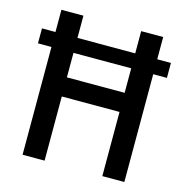

<svg xmlns="http://www.w3.org/2000/svg" viewBox="-104 -795 863 893"><g transform="rotate(15 328.0 -349.0)"><path d="M467 -309H189V0H83V-519H18V-591H83V-698H189V-591H467V-698H573V-591H639V-519H573V0H467ZM467 -401V-519H189V-401Z"/></g></svg>

Font: IBM Plex Sans Cond Medm
Style: Regular
Weight: 500
Width: 3
Designer: Mike Abbink, Paul van der Laan, Pieter van Rosmalen
Foundry: Bold Monday
Version: Version 1.3